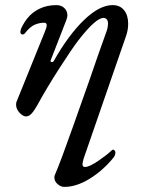

<svg xmlns="http://www.w3.org/2000/svg" viewBox="-20 -441 595 752"><path d="M43 -31Q43 -39 45 -43L155 -315Q163 -334 163 -342Q163 -352 153 -352Q134 -352 115.5 -344Q97 -336 77 -310Q74 -306 69 -306Q61 -306 60 -314Q59 -323 68 -340Q77 -357 87 -369Q106 -393 135 -407Q164 -421 201 -421Q220 -421 232 -409.5Q244 -398 244 -381Q244 -375 240 -363L179 -206Q178 -205 178 -202Q178 -198 183 -198Q189 -198 191 -203Q249 -305 309.5 -363Q370 -421 421 -421Q450 -421 466 -401Q482 -381 482 -348Q482 -324 474 -301L308 179Q303 196 303 202Q303 213 313 213Q330 213 365 189Q400 165 414 151Q420 145 423 145Q426 145 429 148.5Q432 152 432 156Q432 167 424 177Q382 228 330.5 259.5Q279 291 232 291Q218 291 205.5 280Q193 269 193 254Q193 247 195 244Q216 196 266 54.5Q316 -87 332 -132Q363 -223 394 -309Q403 -331 403 -349Q403 -369 386 -371Q355 -371 287 -283Q263 -252 212.5 -173.5Q162 -95 125 -27Q113 -6 103 4.5Q93 15 82 15Q70 15 56.5 0.5Q43 -14 43 -31Z"/></svg>

Font: EB Garamond Medium
Style: Italic
Weight: 500
Italic angle: -17.2°
Designer: Georg Duffner and Octavio Pardo
Foundry: Georg Duffner
Version: Version 1.000